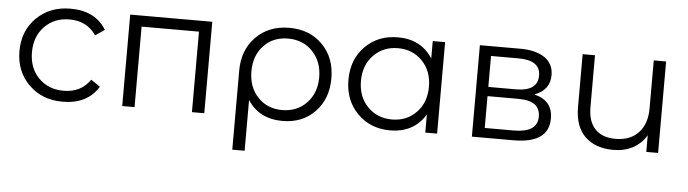

<svg xmlns="http://www.w3.org/2000/svg" viewBox="-46 -718 3939 1100"><g transform="rotate(5 1923.5 -168.0)"><path d="M321 5Q203 5 126.5 -70.5Q50 -146 50 -263Q50 -380 126.5 -455Q203 -530 321 -530Q464 -530 527 -426L474 -390Q421 -468 321 -468Q234 -468 178 -411Q122 -354 122 -263Q122 -171 178 -114.5Q234 -58 321 -58Q422 -58 474 -135L527 -99Q463 5 321 5Z M664 -526H1136V0H1065V-463H735V0H664Z M1580 -530Q1697 -530 1770.5 -455.5Q1844 -381 1844 -262Q1844 -144 1772 -69.5Q1700 5 1586 5Q1451 5 1385 -98V194H1314V-261Q1314 -380 1388 -455Q1462 -530 1580 -530ZM1578 -57Q1664 -57 1719 -114.5Q1774 -172 1774 -262Q1774 -352 1719 -410Q1664 -468 1578 -468Q1492 -468 1438 -411Q1384 -354 1384 -263Q1384 -172 1438.5 -114.5Q1493 -57 1578 -57Z M2404 -526H2475V0H2407V-104Q2341 5 2204 5Q2091 5 2016.5 -70Q1942 -145 1942 -263Q1942 -381 2016 -455.5Q2090 -530 2204 -530Q2337 -530 2404 -426ZM2210 -58Q2294 -58 2349.5 -115Q2405 -172 2405 -263Q2405 -354 2349.5 -411Q2294 -468 2210 -468Q2125 -468 2069.5 -411Q2014 -354 2014 -263Q2014 -172 2069.5 -115Q2125 -58 2210 -58Z M3010 -272Q3117 -247 3117 -143Q3117 0 2914 0H2675V-526H2907Q2997 -526 3048 -491Q3099 -456 3099 -391Q3099 -304 3010 -272ZM2744 -470V-292H2902Q3028 -292 3028 -382Q3028 -470 2902 -470ZM2911 -56Q3047 -56 3047 -147Q3047 -194 3016 -216.5Q2985 -239 2918 -239H2744V-56Z M3675 -526H3746V0H3678V-96Q3650 -48 3601 -21.5Q3552 5 3489 5Q3385 5 3325.5 -52.5Q3266 -110 3266 -221V-526H3337V-228Q3337 -145 3378 -102Q3419 -59 3496 -59Q3579 -59 3627 -109.5Q3675 -160 3675 -250Z"/></g></svg>

Font: Montserrat Alternates
Style: Regular
Weight: 400
Designer: Julieta Ulanovsky
Foundry: Julieta Ulanovsky
Version: Version 7.200;PS 007.200;hotconv 1.0.88;makeotf.lib2.5.64775